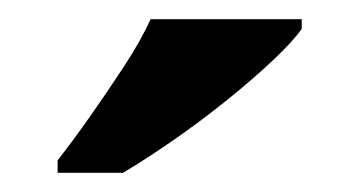

<svg xmlns="http://www.w3.org/2000/svg" viewBox="-20 -786 374 200"><path d="M40 -619Q55 -638 73.3 -664Q91.6 -690 109.3 -717Q126.9 -744 136.9 -766H294.3V-756Q285.3 -743 264.1 -723Q242.9 -703 215.5 -681Q188.1 -659 159.9 -639.5Q131.6 -620 108.2 -606H40Z"/></svg>

Font: Noto Serif Khmer
Style: Regular
Weight: 400
Designer: Danh Hong and the Monotype Design Team
Foundry: Monotype Imaging Inc.
Version: Version 2.003